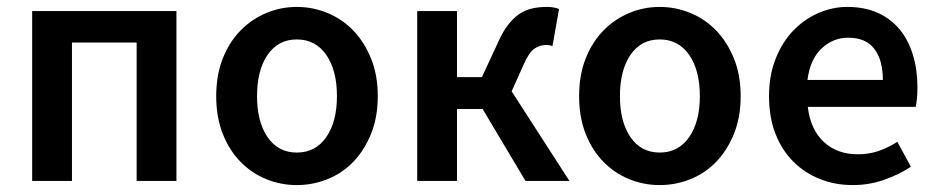

<svg xmlns="http://www.w3.org/2000/svg" viewBox="-20 -523 2709 555"><path d="M73 0V-491H490V0H375V-400H188V0Z M838 12Q792 12 750 -5Q708 -22 675.5 -55Q643 -88 624 -136Q605 -184 605 -245Q605 -306 624 -354Q643 -402 675.5 -435Q708 -468 750 -485.5Q792 -503 838 -503Q884 -503 926.5 -485.5Q969 -468 1001 -435Q1033 -402 1052.5 -354Q1072 -306 1072 -245Q1072 -184 1052.5 -136Q1033 -88 1001 -55Q969 -22 926.5 -5Q884 12 838 12ZM838 -82Q892 -82 923 -126.5Q954 -171 954 -245Q954 -320 923 -364.5Q892 -409 838 -409Q784 -409 753.5 -364.5Q723 -320 723 -245Q723 -171 753.5 -126.5Q784 -82 838 -82Z M1186 0V-491H1301V-300H1373L1419 -399Q1433 -431 1448.5 -451Q1464 -471 1481 -482.5Q1498 -494 1518 -498.5Q1538 -503 1561 -503Q1581 -503 1596 -497L1577 -390Q1568 -393 1559 -393Q1541 -393 1525 -382.5Q1509 -372 1493 -335L1459 -259L1626 0H1499L1375 -208H1301V0Z M1887 12Q1841 12 1799 -5Q1757 -22 1724.5 -55Q1692 -88 1673 -136Q1654 -184 1654 -245Q1654 -306 1673 -354Q1692 -402 1724.5 -435Q1757 -468 1799 -485.5Q1841 -503 1887 -503Q1933 -503 1975.5 -485.5Q2018 -468 2050 -435Q2082 -402 2101.5 -354Q2121 -306 2121 -245Q2121 -184 2101.5 -136Q2082 -88 2050 -55Q2018 -22 1975.5 -5Q1933 12 1887 12ZM1887 -82Q1941 -82 1972 -126.5Q2003 -171 2003 -245Q2003 -320 1972 -364.5Q1941 -409 1887 -409Q1833 -409 1802.5 -364.5Q1772 -320 1772 -245Q1772 -171 1802.5 -126.5Q1833 -82 1887 -82Z M2445 12Q2394 12 2350 -5.5Q2306 -23 2273 -56Q2240 -89 2221.5 -136.5Q2203 -184 2203 -245Q2203 -305 2222 -353Q2241 -401 2272.5 -434Q2304 -467 2345 -485Q2386 -503 2429 -503Q2479 -503 2517 -486Q2555 -469 2580.5 -438Q2606 -407 2619 -364Q2632 -321 2632 -270Q2632 -253 2630.5 -238Q2629 -223 2627 -214H2315Q2323 -148 2361.5 -112.5Q2400 -77 2460 -77Q2492 -77 2519.5 -86.5Q2547 -96 2574 -113L2613 -41Q2578 -18 2535 -3Q2492 12 2445 12ZM2314 -292H2532Q2532 -349 2507.5 -381.5Q2483 -414 2432 -414Q2388 -414 2355 -383Q2322 -352 2314 -292Z"/></svg>

Font: Giro Sans Semibold
Style: Regular
Weight: 600
Designer: Paul D. Hunt
Foundry: Adobe Systems Incorporated
Version: Version 1.000;PS 1.0;hotconv 1.0.88;makeotf.lib2.5.647800